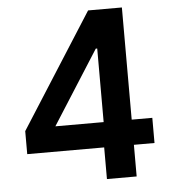

<svg xmlns="http://www.w3.org/2000/svg" viewBox="-51 -751 702 798"><g transform="rotate(-5 300.0 -352.5)"><path d="M363 0V-132H42V-228L346 -705H487V-237H573V-132H487V0ZM370 -237V-544H364L159 -222L143 -237Z"/></g></svg>

Font: Nunito Sans 6pt
Style: Bold
Weight: 700
Version: Version 3.101;gftools[0.9.27]